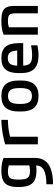

<svg xmlns="http://www.w3.org/2000/svg" viewBox="980 -1550 790 2790"><g transform="rotate(-90 1375.0 -155.0)"><path d="M92 124Q236 124 301.5 85.5Q367 47 367 -36V-471L396 -413Q361 -425 332.5 -430Q304 -435 276 -435Q231 -435 205.5 -421.5Q180 -408 170 -374.5Q160 -341 160 -282Q160 -218 171 -181Q182 -144 209.5 -129Q237 -114 285 -114Q311 -114 338 -118.5Q365 -123 400 -131L419 -35Q392 -29 360 -24.5Q328 -20 291 -20Q205 -20 152 -46.5Q99 -73 75.5 -131Q52 -189 52 -284Q52 -375 75 -429Q98 -483 150.5 -506.5Q203 -530 291 -530Q399 -530 475 -498V-44Q475 90 381 155Q287 220 92 220Z M673 -475Q727 -492 789.5 -504Q852 -516 914 -523Q976 -530 1028 -530V-435Q982 -435 932 -430Q882 -425 836 -415.5Q790 -406 752 -393L783 -444V0H673Z M1375 10Q1262 10 1206 -52Q1150 -114 1150 -240V-280Q1150 -407 1206 -468.5Q1262 -530 1375 -530Q1489 -530 1544.5 -468.5Q1600 -407 1600 -280V-240Q1600 -114 1544.5 -52Q1489 10 1375 10ZM1375 -86Q1436 -86 1463 -124Q1490 -162 1490 -248V-273Q1490 -359 1463 -396.5Q1436 -434 1375 -434Q1314 -434 1287 -396.5Q1260 -359 1260 -273V-248Q1260 -162 1287 -124Q1314 -86 1375 -86Z M1965 10Q1834 10 1771 -51.5Q1708 -113 1708 -240V-280Q1708 -409 1760.5 -469.5Q1813 -530 1925 -530Q2038 -530 2090.5 -469.5Q2143 -409 2143 -280V-213H1765V-300H2061L2036 -271V-276Q2036 -363 2010.5 -400Q1985 -437 1926 -437Q1866 -437 1840.5 -400Q1815 -363 1815 -276V-245Q1815 -181 1828.5 -146Q1842 -111 1876 -97Q1910 -83 1971 -83Q2003 -83 2035.5 -86.5Q2068 -90 2111 -99V-6Q2078 1 2039.5 5.5Q2001 10 1965 10Z M2266 -498Q2309 -515 2356.5 -522.5Q2404 -530 2465 -530Q2550 -530 2597.5 -513Q2645 -496 2664.5 -454.5Q2684 -413 2684 -340V0H2576V-334Q2576 -374 2566 -396Q2556 -418 2532 -426.5Q2508 -435 2465 -435Q2442 -435 2423 -432.5Q2404 -430 2382.5 -423Q2361 -416 2331 -402L2374 -470V0H2266Z"/></g></svg>

Font: M PLUS Code Latin SemiExpanded Medium
Style: Regular
Weight: 500
Width: 6
Designer: Coji Morishita
Foundry: UNDERFOREST DESIGN
Version: Version 1.002; ttfautohint (v1.8.3)